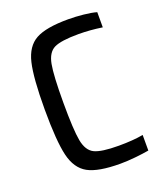

<svg xmlns="http://www.w3.org/2000/svg" viewBox="-131 -784 752 880"><g transform="rotate(-20 244.5 -344.0)"><path d="M63 -344Q63 -497 80 -569Q97 -641 147 -668.5Q197 -696 305 -696Q341 -696 379.5 -692Q418 -688 442 -681V-607Q382 -616 326 -616Q241 -616 207.5 -599.5Q174 -583 164 -530Q154 -477 154 -344Q154 -211 164 -158Q174 -105 207.5 -88.5Q241 -72 326 -72Q396 -72 445 -81V-5Q417 0 377.5 4Q338 8 305 8Q197 8 147 -19.5Q97 -47 80 -118.5Q63 -190 63 -344Z"/></g></svg>

Font: Saira Semi Condensed
Style: Regular
Weight: 400
Width: 4
Designer: Hector Gatti with collaboration of the Omnibus-Type team
Foundry: Omnibus-Type
Version: Version 1.001; ttfautohint (v1.8)